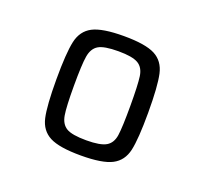

<svg xmlns="http://www.w3.org/2000/svg" viewBox="-66 -772 482 452"><g transform="rotate(20 175.0 -546.5)"><path d="M60 -546Q60 -612 66.5 -641.5Q73 -671 97 -683.5Q121 -696 175 -696Q229 -696 253 -683.5Q277 -671 283.5 -641.5Q290 -612 290 -546Q290 -480 283.5 -451Q277 -422 253 -409.5Q229 -397 175 -397Q121 -397 97 -409.5Q73 -422 66.5 -451Q60 -480 60 -546ZM245 -546Q245 -599 242 -620Q239 -641 224.5 -649.5Q210 -658 175 -658Q139 -658 125 -649.5Q111 -641 107.5 -620Q104 -599 104 -546Q104 -493 107.5 -472.5Q111 -452 125 -443.5Q139 -435 175 -435Q210 -435 224.5 -443.5Q239 -452 242 -472.5Q245 -493 245 -546Z"/></g></svg>

Font: Saira SemiCondensed Light
Style: Regular
Weight: 300
Width: 4
Designer: Hector Gatti with collaboration of the Omnibus-Type team
Foundry: Omnibus-Type
Version: Version 0.072; ttfautohint (v1.8)